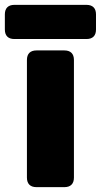

<svg xmlns="http://www.w3.org/2000/svg" viewBox="-20 -770 415 790"><path d="M90.8 -523.4V-39.1C90.8 -13.7 104.5 0 129.9 0H245.1C270.5 0 284.2 -13.7 284.2 -39.1V-523.4C284.2 -548.8 270.5 -562.5 245.1 -562.5H129.9C104.5 -562.5 90.8 -548.8 90.8 -523.4ZM39.1 -609.4H335.9C361.3 -609.4 375 -623 375 -648.4V-710.9C375 -736.3 361.3 -750 335.9 -750H39.1C13.7 -750 0 -736.3 0 -710.9V-648.4C0 -623 13.7 -609.4 39.1 -609.4Z"/></svg>

Font: Gyrotrope Black
Style: Regular
Weight: 900
Designer: David Moles
Version: Version 1.003;Glyphs 3.3.1 (3343)